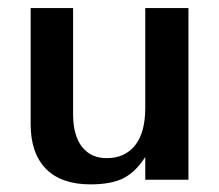

<svg xmlns="http://www.w3.org/2000/svg" viewBox="-20 -455 554 486"><path d="M457 0V-434.6H347.7V-182.6Q347.7 -119.1 321.8 -86.9Q295.9 -54.7 250 -54.7Q210 -54.7 187.5 -83.5Q165 -112.3 165 -167V-434.6H57.6V-140.6Q57.6 -67.4 96.2 -27.8Q134.8 11.7 209 11.7Q261.7 11.7 292.5 -3.9Q323.2 -19.5 347.7 -57.6V0Z"/></svg>

Font: Namkio Khamti
Style: Bold
Weight: 700
Designer: Debbi Hosken
Foundry: SIL International
Version: Version 3.917